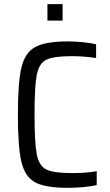

<svg xmlns="http://www.w3.org/2000/svg" viewBox="-20 -895 531 923"><path d="M66 0ZM306 8Q198 8 149 -18.5Q100 -45 83 -116.5Q66 -188 66 -344Q66 -499 83 -570.5Q100 -642 149.5 -669Q199 -696 306 -696Q341 -696 379.5 -692Q418 -688 442 -682V-616Q384 -625 325 -625Q238 -625 203 -608Q168 -591 157 -536Q146 -481 146 -344Q146 -207 157 -152Q168 -97 203 -80Q238 -63 325 -63Q396 -63 445 -72V-5Q418 1 379.5 4.5Q341 8 306 8ZM208 -796V-875H281V-796Z"/></svg>

Font: Assailand
Style: Regular
Weight: 400
Designer: Hector Gatti with collaboration of the Omnibus-Type team
Foundry: Omnibus-Type
Version: Version 0.072;October 19, 2019;FontCreator 12.0.0.2547 64-bi